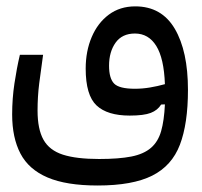

<svg xmlns="http://www.w3.org/2000/svg" viewBox="-20 -362 626 594"><path d="M282.2 211.9Q185.1 211.9 127 187Q68.8 162.1 43.2 113Q17.6 64 17.6 -7.8Q17.6 -57.1 24.7 -104Q31.7 -150.9 41.5 -192.4H113.3Q106.4 -144.5 101.3 -103.8Q96.2 -63 96.2 -20Q96.2 37.6 114.5 70.3Q132.8 103 174.6 116.5Q216.3 129.9 286.6 129.9Q347.7 129.9 386.2 122.3Q424.8 114.7 447.3 95.2Q469.2 76.2 478.5 43.7Q487.8 11.2 490.2 -39.1L478.5 -38.6Q467.8 -21 446.3 -12.7Q424.8 -4.4 381.3 -4.4Q312 -4.4 278.6 -35.9Q245.1 -67.4 245.1 -149.9Q245.1 -203.6 263.7 -247.3Q282.2 -291 316.7 -316.7Q351.1 -342.3 398.4 -342.3Q480 -342.3 520.8 -272.9Q561.5 -203.6 561.5 -84Q561.5 20.5 536.6 85.7Q511.7 150.9 450.9 181.4Q390.1 211.9 282.2 211.9ZM490.2 -101.6Q487.3 -181.6 463.4 -220Q439.5 -258.3 397.5 -258.3Q357.9 -258.3 337.6 -230Q317.4 -201.7 317.4 -158.7Q317.4 -119.6 333 -103.5Q348.6 -87.4 397.5 -87.4Q420.4 -87.4 443.8 -91.3Q467.3 -95.2 490.2 -101.6Z"/></svg>

Font: CaskaydiaMono NF SemiLight
Style: Regular
Weight: 350
Designer: Aaron Bell
Foundry: Saja Typeworks
Version: Version 2111.001; ttfautohint (v1.8.4);Nerd Fonts 3.1.1